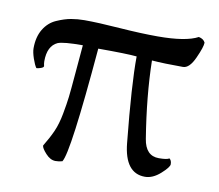

<svg xmlns="http://www.w3.org/2000/svg" viewBox="-57 -500 650 570"><g transform="rotate(10 268.0 -215.5)"><path d="M210.9 -347.7Q183.6 -28.3 164.1 0Q154.3 2.9 143.6 2.9Q127.9 2.9 113.8 -12.7Q99.6 -28.3 99.6 -36.1Q115.2 -61.5 125.5 -84.5Q135.7 -107.4 141.6 -139.2Q147.5 -170.9 149.9 -191.4Q152.3 -211.9 156.7 -264.2Q161.1 -316.4 164.1 -349.6Q105.5 -349.6 88.9 -342.8Q59.6 -329.1 59.6 -283.2Q59.6 -276.4 61.5 -268.6Q61.5 -264.6 53.2 -261.7Q44.9 -258.8 40 -258.8Q34.2 -266.6 27.8 -285.2Q21.5 -303.7 21.5 -315.4Q21.5 -349.6 35.6 -373Q49.8 -396.5 73.2 -406.7Q96.7 -417 116.2 -420.4Q135.7 -423.8 156.2 -423.8Q197.3 -423.8 262.7 -418.9Q328.1 -414.1 377.9 -414.1Q462.9 -414.1 499 -433.6Q513.7 -430.7 518.6 -419.9Q518.6 -407.2 502.9 -372.6Q487.3 -337.9 467.8 -337.9Q410.2 -337.9 374 -340.8Q376 -234.4 396.5 -108.4Q404.3 -58.6 444.3 -58.6Q468.8 -58.6 475.6 -63.5Q482.4 -58.6 482.4 -46.9Q482.4 -38.1 459.5 -17.6Q436.5 2.9 413.1 2.9Q352.5 2.9 343.8 -86.9Q326.2 -260.7 327.1 -344.7Q296.9 -347.7 210.9 -347.7Z"/></g></svg>

Font: Crimson Text
Style: Roman
Weight: 400
Version: Version 0.13